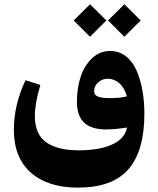

<svg xmlns="http://www.w3.org/2000/svg" viewBox="-20 -647 728 885"><path d="M553.2 -627.4 628.4 -552.7 553.2 -477.5 478 -552.7ZM395 -627.4 470.2 -552.7 395 -477.5 319.8 -552.7ZM469.7 -50.3Q400.9 -50.3 367.7 -81.8Q334.5 -113.3 334.5 -178.7Q334.5 -240.2 351.6 -292.5Q368.7 -344.7 404.3 -378.4Q439.9 -412.1 487.8 -412.1Q529.3 -412.1 560.8 -387.2Q592.3 -362.3 610.4 -319.8Q628.4 -277.3 637 -227.5Q645.5 -177.7 645.5 -122.1Q645.5 48.3 572 133.1Q498.5 217.8 339.4 217.8Q200.7 217.8 122.3 148.7Q43.9 79.6 43.9 -48.3Q43.9 -164.1 97.7 -277.3L166 -255.4Q140.6 -169.4 140.6 -113.3Q140.6 -28.3 192.9 8.8Q245.1 45.9 343.3 45.9Q438.5 45.9 497.1 19Q555.7 -7.8 565.4 -59.1Q506.3 -50.3 469.7 -50.3ZM484.9 -194.8Q537.6 -194.8 564.9 -203.1Q553.2 -243.2 529.8 -263.7Q506.3 -284.2 476.1 -284.2Q452.1 -284.2 433.1 -267.8Q414.1 -251.5 414.1 -227.1Q414.1 -208 432.4 -201.4Q450.7 -194.8 484.9 -194.8Z"/></svg>

Font: Sahel FD
Style: Bold-FD
Weight: 700
Foundry: Saber Rastikerdar (saber.rastikerdar@gmail.com)
Version: Version 3.3.0